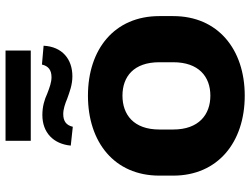

<svg xmlns="http://www.w3.org/2000/svg" viewBox="-124 -760 896 687"><g transform="rotate(-90 323.5 -417.0)"><path d="M324.2 11.2C490.2 11.2 608.9 -85 608.9 -244.6V-294.4C608.9 -455.1 490.2 -549.8 324.2 -549.8C157.7 -549.8 38.1 -455.1 38.1 -294.4V-244.6C38.1 -85 157.7 11.2 324.2 11.2ZM212.9 -604C218.3 -627.4 232.9 -638.2 258.3 -638.2C275.9 -638.2 294.9 -631.8 313.5 -624C338.4 -615.2 362.8 -605.5 393.6 -605.5C454.6 -605.5 499.5 -641.6 502.9 -708.5L435.5 -714.4C430.2 -691.4 416 -680.2 390.1 -680.2C372.6 -680.2 354.5 -686.5 332 -695.3C309.6 -705.6 285.6 -712.9 254.9 -712.9C191.9 -712.9 151.4 -673.3 145.5 -611.3ZM485.8 -754.4V-844.7H162.6V-754.4ZM324.2 -111.8C256.3 -111.8 203.1 -153.3 203.1 -244.6V-294.4C203.1 -386.2 256.3 -426.3 324.2 -426.3C392.6 -426.3 443.8 -385.7 443.8 -294.4V-244.6C443.8 -153.8 392.6 -111.8 324.2 -111.8Z"/></g></svg>

Font: Winston ExtraBold
Style: Regular
Weight: 800
Designer: Vernon Adams, Kim Jin-seong, David Berlow, Cristiano Sobral
Foundry: The Winston Project Authors
Version: Version 3.004